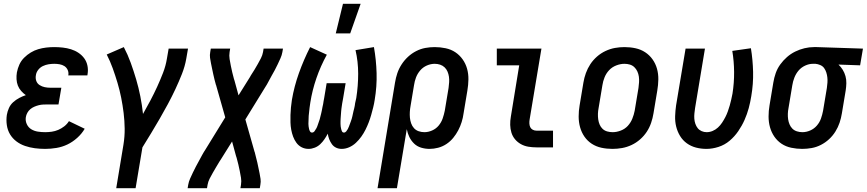

<svg xmlns="http://www.w3.org/2000/svg" viewBox="-20 -776 4564 1011"><path d="M218 8Q190 8 163.5 4.5Q137 1 112 -7.5Q87 -16 66.5 -31.5Q46 -47 33 -68.5Q20 -90 16 -117Q12 -144 16 -171Q19 -189 27 -207Q35 -225 49.5 -238Q64 -251 81 -260Q98 -269 116 -275Q103 -284 91.5 -297Q80 -310 74 -325.5Q68 -341 67 -359Q66 -377 69 -395Q73 -416 82 -436Q91 -456 107 -472Q123 -488 142 -499.5Q161 -511 181.5 -517Q202 -523 223 -525.5Q244 -528 265 -528Q288 -528 310.5 -525.5Q333 -523 354 -516.5Q375 -510 393 -498Q411 -486 423.5 -469Q436 -452 440.5 -430Q445 -408 441 -385L440 -379H339L340 -381Q342 -396 336 -408.5Q330 -421 319 -428Q308 -435 294 -437.5Q280 -440 266 -440Q251 -440 235.5 -437.5Q220 -435 205.5 -428Q191 -421 181 -408Q171 -395 169 -380Q166 -364 171 -350Q176 -336 188.5 -328Q201 -320 215.5 -317Q230 -314 246 -314H303L288 -226H231Q219 -226 207.5 -225.5Q196 -225 184 -222Q172 -219 160.5 -214Q149 -209 139.5 -201Q130 -193 124 -182Q118 -171 116 -159Q113 -140 121 -122.5Q129 -105 144.5 -95.5Q160 -86 179 -83Q198 -80 218 -80Q235 -80 252.5 -82.5Q270 -85 286.5 -92Q303 -99 318 -110.5Q333 -122 343 -138L426 -98Q411 -72 386.5 -50Q362 -28 334.5 -15Q307 -2 277 3Q247 8 218 8Z M592 215 630 -14Q637 -57 636.5 -98.5Q636 -140 631 -181Q626 -222 618 -262Q610 -302 598.5 -340.5Q587 -379 573.5 -416.5Q560 -454 542 -489L632 -528Q653 -488 668.5 -445Q684 -402 697 -358Q710 -314 719 -268.5Q728 -223 733 -176Q753 -211 772 -247Q791 -283 807.5 -319Q824 -355 838.5 -392.5Q853 -430 859 -468L868 -520H970L961 -468Q954 -427 938 -386.5Q922 -346 903.5 -306.5Q885 -267 864 -228Q843 -189 821 -151Q799 -113 776 -75Q753 -37 730 0L694 215Z M968 215 971 197Q974 180 981 164.5Q988 149 995.5 133Q1003 117 1011 102Q1019 87 1027.5 71.5Q1036 56 1044 41Q1052 26 1062 11L1166 -158L1118 -327V-328L1117 -329Q1113 -343 1109.5 -357Q1106 -371 1103 -385Q1100 -399 1097 -413.5Q1094 -428 1091 -442.5Q1088 -457 1086 -471.5Q1084 -486 1087 -502L1090 -520H1192L1189 -502Q1186 -483 1189 -465Q1192 -447 1195.5 -429.5Q1199 -412 1203 -395Q1207 -378 1212 -360Q1213 -358 1213.5 -355.5Q1214 -353 1215 -351L1236 -274L1291 -362Q1293 -366 1296 -370Q1299 -374 1301 -379Q1311 -394 1320 -409Q1329 -424 1337.5 -439Q1346 -454 1354 -469.5Q1362 -485 1365 -502L1368 -520H1470L1467 -502Q1464 -485 1457 -469.5Q1450 -454 1442.5 -438Q1435 -422 1427 -407Q1419 -392 1410 -376.5Q1401 -361 1393.5 -346Q1386 -331 1376 -316L1272 -147L1320 22V23L1321 24Q1324 38 1328 52Q1332 66 1335 80Q1338 94 1341 108.5Q1344 123 1347 137.5Q1350 152 1352 166.5Q1354 181 1351 197L1348 215H1246L1249 197Q1252 178 1249 160Q1246 142 1242.5 124.5Q1239 107 1235 90Q1231 73 1226 55Q1225 53 1224.5 50.5Q1224 48 1223 46L1202 -31L1147 57Q1145 61 1142 65Q1139 69 1136 74Q1127 89 1118 104Q1109 119 1100.5 134Q1092 149 1084 164.5Q1076 180 1073 197L1070 215Z M1605 8Q1585 8 1568.5 -0.5Q1552 -9 1541 -24Q1530 -39 1523.5 -56.5Q1517 -74 1513.5 -93Q1510 -112 1509.5 -131.5Q1509 -151 1509.5 -170.5Q1510 -190 1512 -210Q1514 -230 1517 -250Q1529 -321 1554 -391Q1579 -461 1613 -528L1701 -488Q1668 -428 1646 -364Q1624 -300 1614 -236Q1613 -229 1612 -222Q1611 -215 1610 -208Q1609 -201 1608.5 -194Q1608 -187 1607 -180Q1606 -173 1605.5 -166Q1605 -159 1605 -152Q1605 -145 1604.5 -138Q1604 -131 1604 -124Q1604 -117 1605 -110Q1606 -103 1607.5 -96.5Q1609 -90 1612.5 -84Q1616 -78 1623 -78Q1631 -78 1636.5 -85.5Q1642 -93 1646 -100.5Q1650 -108 1652.5 -116Q1655 -124 1658 -132Q1661 -140 1663.5 -148Q1666 -156 1667.5 -164Q1669 -172 1671.5 -180Q1674 -188 1675 -196Q1676 -204 1678 -212Q1680 -220 1681.5 -228Q1683 -236 1684 -244Q1685 -252 1687 -260L1700 -338H1800L1787 -260Q1786 -253 1784.5 -246Q1783 -239 1782 -232.5Q1781 -226 1780 -219Q1779 -212 1778 -205Q1777 -198 1776.5 -191Q1776 -184 1775.5 -177.5Q1775 -171 1774.5 -164Q1774 -157 1773.5 -150Q1773 -143 1773 -136.5Q1773 -130 1773 -123Q1773 -116 1774 -109.5Q1775 -103 1776.5 -96.5Q1778 -90 1781 -84Q1784 -78 1791 -78Q1798 -78 1803 -84Q1808 -90 1811.5 -96.5Q1815 -103 1817.5 -110Q1820 -117 1822.5 -123.5Q1825 -130 1827.5 -137Q1830 -144 1832 -150.5Q1834 -157 1835.5 -164Q1837 -171 1838.5 -178Q1840 -185 1841.5 -191.5Q1843 -198 1845 -205Q1847 -212 1848 -219Q1849 -226 1850 -233Q1851 -240 1853 -246.5Q1855 -253 1856 -260Q1866 -324 1866 -388Q1866 -452 1852 -512L1949 -528Q1961 -461 1963 -391Q1965 -321 1953 -250Q1950 -230 1945 -210Q1940 -190 1934.5 -170.5Q1929 -151 1921.5 -131.5Q1914 -112 1904.5 -93Q1895 -74 1882.5 -56.5Q1870 -39 1854 -24Q1838 -9 1818.5 -0.5Q1799 8 1779 8Q1763 8 1749.5 1.5Q1736 -5 1727.5 -17Q1719 -29 1713.5 -43Q1708 -57 1706 -72Q1698 -57 1688.5 -43Q1679 -29 1666.5 -17Q1654 -5 1637.5 1.5Q1621 8 1605 8ZM1748 -600 1786 -756H1879L1824 -600Z M1968 215 2060 -341Q2064 -366 2072 -390Q2080 -414 2094.5 -436.5Q2109 -459 2128.5 -477Q2148 -495 2171.5 -507Q2195 -519 2219.5 -523.5Q2244 -528 2269 -528Q2298 -528 2326.5 -522Q2355 -516 2377.5 -501Q2400 -486 2416 -463.5Q2432 -441 2439.5 -414Q2447 -387 2446.5 -357.5Q2446 -328 2441 -299L2421 -179Q2418 -156 2411 -133.5Q2404 -111 2393 -90Q2382 -69 2366.5 -50Q2351 -31 2330.5 -17.5Q2310 -4 2287 2Q2264 8 2242 8Q2219 8 2197.5 1.5Q2176 -5 2160.5 -20Q2145 -35 2135.5 -54.5Q2126 -74 2122 -96L2070 215ZM2215 -80Q2235 -80 2255.5 -89Q2276 -98 2290 -115Q2304 -132 2311 -152.5Q2318 -173 2322 -193L2342 -313Q2344 -328 2345 -343Q2346 -358 2344 -372Q2342 -386 2336.5 -399Q2331 -412 2321 -421.5Q2311 -431 2297.5 -435.5Q2284 -440 2269 -440Q2248 -440 2227.5 -431Q2207 -422 2192.5 -405Q2178 -388 2170.5 -368Q2163 -348 2160 -327L2142 -219Q2139 -203 2138 -187Q2137 -171 2138.5 -156Q2140 -141 2145 -126.5Q2150 -112 2160 -101Q2170 -90 2184.5 -85Q2199 -80 2215 -80Z M2805 0Q2783 0 2762 -3.5Q2741 -7 2723 -17Q2705 -27 2692 -42.5Q2679 -58 2673 -77.5Q2667 -97 2666.5 -118.5Q2666 -140 2670 -162L2714 -432H2596V-520H2831L2769 -148Q2767 -137 2767.5 -126Q2768 -115 2772 -106.5Q2776 -98 2785 -93Q2794 -88 2805 -88H2892V0Z M3205 8Q3175 8 3147 2Q3119 -4 3096 -19Q3073 -34 3057.5 -56.5Q3042 -79 3034.5 -106Q3027 -133 3027 -162.5Q3027 -192 3032 -221L3052 -341Q3056 -366 3065 -391Q3074 -416 3088.5 -438Q3103 -460 3123.5 -478Q3144 -496 3168.5 -507.5Q3193 -519 3218 -523.5Q3243 -528 3268 -528Q3298 -528 3326 -522Q3354 -516 3377 -501Q3400 -486 3416 -463.5Q3432 -441 3439.5 -414Q3447 -387 3446.5 -357.5Q3446 -328 3441 -299L3421 -179Q3417 -154 3408.5 -129Q3400 -104 3385.5 -82Q3371 -60 3350.5 -42Q3330 -24 3305.5 -12.5Q3281 -1 3255.5 3.5Q3230 8 3205 8ZM3206 -80Q3227 -80 3249 -88.5Q3271 -97 3286 -113.5Q3301 -130 3309.5 -151Q3318 -172 3322 -193L3342 -313Q3344 -328 3345 -343Q3346 -358 3344 -372.5Q3342 -387 3336 -400Q3330 -413 3320 -422.5Q3310 -432 3296.5 -436Q3283 -440 3268 -440Q3247 -440 3225 -431.5Q3203 -423 3187.5 -406.5Q3172 -390 3163.5 -369Q3155 -348 3152 -327L3132 -207Q3129 -192 3128.5 -177Q3128 -162 3130 -147.5Q3132 -133 3137.5 -120Q3143 -107 3153 -97.5Q3163 -88 3177 -84Q3191 -80 3206 -80Z M3700 8Q3671 8 3644.5 1Q3618 -6 3596.5 -21.5Q3575 -37 3561 -60Q3547 -83 3540.5 -109.5Q3534 -136 3535 -164.5Q3536 -193 3540 -221L3590 -520H3692L3640 -207Q3638 -193 3636.5 -179Q3635 -165 3636 -151Q3637 -137 3641.5 -124Q3646 -111 3654 -101Q3662 -91 3674.5 -85.5Q3687 -80 3701 -80Q3717 -80 3732.5 -86.5Q3748 -93 3760.5 -104.5Q3773 -116 3782.5 -130.5Q3792 -145 3799.5 -159.5Q3807 -174 3812.5 -189.5Q3818 -205 3822.5 -220.5Q3827 -236 3830.5 -252Q3834 -268 3837 -283Q3846 -340 3845.5 -397Q3845 -454 3836 -508L3934 -522Q3944 -461 3945.5 -397.5Q3947 -334 3936 -270Q3931 -238 3922.5 -206.5Q3914 -175 3900.5 -144.5Q3887 -114 3867.5 -85.5Q3848 -57 3822 -35Q3796 -13 3763.5 -2.5Q3731 8 3700 8Z M4204 8Q4175 8 4146.5 2Q4118 -4 4095.5 -19Q4073 -34 4057.5 -56.5Q4042 -79 4034.5 -106Q4027 -133 4027 -162.5Q4027 -192 4032 -221L4052 -341Q4056 -366 4064.5 -390.5Q4073 -415 4088.5 -436.5Q4104 -458 4124 -475.5Q4144 -493 4167.5 -504.5Q4191 -516 4216 -522Q4241 -528 4266 -528H4281L4524 -520L4509 -432L4395 -436Q4408 -424 4417.5 -408.5Q4427 -393 4432 -375Q4437 -357 4436.5 -337.5Q4436 -318 4433 -299L4413 -179Q4409 -154 4401 -130Q4393 -106 4379 -83.5Q4365 -61 4345.5 -43Q4326 -25 4302.5 -13Q4279 -1 4254 3.5Q4229 8 4204 8ZM4205 -80Q4226 -80 4246.5 -89Q4267 -98 4281.5 -115Q4296 -132 4303 -152Q4310 -172 4314 -193L4334 -313Q4336 -327 4337 -341Q4338 -355 4336.5 -368.5Q4335 -382 4331 -394.5Q4327 -407 4319.5 -417.5Q4312 -428 4299 -433.5Q4286 -439 4274 -440H4260Q4240 -440 4219.5 -430.5Q4199 -421 4185 -404.5Q4171 -388 4163 -367.5Q4155 -347 4152 -327L4132 -207Q4129 -192 4128.5 -177Q4128 -162 4130 -148Q4132 -134 4137.5 -121Q4143 -108 4152.5 -98.5Q4162 -89 4176 -84.5Q4190 -80 4205 -80Z"/></svg>

Font: Iosevka Curly Semibold
Style: Italic
Weight: 600
Italic angle: -9°
Monospace: yes
Designer: Belleve Invis
Foundry: Belleve Invis
Version: Version 22.1.2; ttfautohint (v1.8.4)